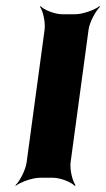

<svg xmlns="http://www.w3.org/2000/svg" viewBox="-20 -574 343 620"><path d="M208 -50 266 -478C269 -502 289 -539 303 -552L301 -554C286 -542 247 -528 223 -528H181C157 -528 122 -542 111 -554L109 -552C119 -539 127 -502 124 -478L66 -50C63 -26 44 11 30 24L31 26C46 14 85 0 109 0H151C175 0 210 14 221 26L224 24C214 11 205 -26 208 -50Z"/></svg>

Font: Asimov
Style: EdgeNarIt
Weight: 500
Designer: Google
Version: Version 2.000980: 2014